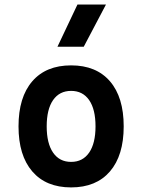

<svg xmlns="http://www.w3.org/2000/svg" viewBox="-20 -815 626 845"><path d="M293 9.8Q182.6 9.8 122.1 -60.5Q61.5 -130.9 61.5 -258.8Q61.5 -387.2 122.1 -457.3Q182.6 -527.3 293 -527.3Q403.3 -527.3 463.9 -457.3Q524.4 -387.2 524.4 -258.8Q524.4 -130.9 463.9 -60.5Q403.3 9.8 293 9.8ZM293 -102.5Q344.2 -102.5 372.3 -143.3Q400.4 -184.1 400.4 -258.8Q400.4 -334 372.3 -374.5Q344.2 -415 293 -415Q241.7 -415 213.6 -374.5Q185.5 -334 185.5 -258.8Q185.5 -184.1 213.6 -143.3Q241.7 -102.5 293 -102.5ZM232.9 -609.4 320.8 -794.9H446.3L348.6 -609.4Z"/></svg>

Font: CaskaydiaCove NF SemiBold
Style: Regular
Weight: 600
Designer: Aaron Bell
Foundry: Saja Typeworks
Version: Version 2111.001; VTT 6.35;Nerd Fonts 3.2.1